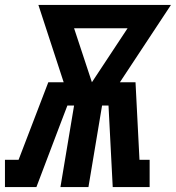

<svg xmlns="http://www.w3.org/2000/svg" viewBox="-57 -755 710 775"><path d="M-37 0V-110H18L138 -423H200L98 -735H633L427 -423H490L506 -110H547V0H398L381 -329H355L300 0H187L242 -329H215L189 -261L90 0ZM314 -423 458 -641H242Z"/></svg>

Font: Iosevka Curly Slab XBdExObl
Style: Regular
Weight: 800
Width: 7
Italic angle: -9°
Monospace: yes
Designer: Belleve Invis
Foundry: Belleve Invis
Version: Version 11.1.0; ttfautohint (v1.8.3)